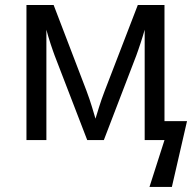

<svg xmlns="http://www.w3.org/2000/svg" viewBox="-20 -556 767 762"><path d="M554.2 0V-438Q551.3 -427.7 547.1 -413.8Q543 -399.9 538.1 -385.5Q533.2 -371.1 528.8 -357.9Q524.4 -344.7 521 -335.9L392.1 0H326.2L196.8 -335.9Q194.3 -342.3 190.2 -354.2Q186 -366.2 181.2 -380.6Q176.3 -395 171.9 -410.2Q167.5 -425.3 164.1 -438V0H85V-536.1H192.9L323.2 -195.8Q329.6 -179.2 335 -162.8Q340.3 -146.5 345 -131.8Q349.6 -117.2 353 -105Q356.4 -92.8 358.9 -85Q361.8 -93.3 365.2 -105.2Q368.7 -117.2 373.3 -131.6Q377.9 -146 383.3 -161.9Q388.7 -177.7 395 -193.8L526.9 -536.1H632.8V-75.2H722.2L662.1 186H573.2L632.8 0Z"/></svg>

Font: Droid Sans
Style: Regular
Weight: 400
Foundry: Ascender Corporation
Version: Version 1.00 build 114